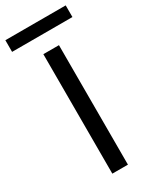

<svg xmlns="http://www.w3.org/2000/svg" viewBox="-271 -912 786 970"><g transform="rotate(-30 122.0 -427.0)"><path d="M77 -697C77 -697 77 0 77 0C77 0 168 0 168 0C168 0 168 -697 168 -697C168 -697 77 -697 77 -697ZM-54 -854C-54 -854 -54 -786 -54 -786C-54 -786 298 -786 298 -786C298 -786 298 -854 298 -854C298 -854 -54 -854 -54 -854Z"/></g></svg>

Font: Girnar Poppins
Style: Regular
Weight: 500
Designer: Ninad Kale (Devanagari), Jonny Pinhorn (Latin)
Foundry: Indian Type Foundry
Version: ""